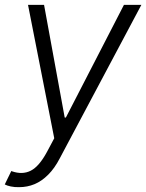

<svg xmlns="http://www.w3.org/2000/svg" viewBox="-46 -566 602 790"><path d="M32.7 204.1Q14.2 204.6 -1.7 201.2Q-17.6 197.8 -26.4 192.9L0.5 137.7L2.9 138.7Q46.4 153.8 80.8 136.2Q115.2 118.7 147.5 58.6L177.2 2.9L69.3 -545.9H135.3L220.2 -82.5H225.1L463.9 -545.9H535.6L199.7 85.9Q178.7 126.5 152.3 152.8Q126 179.2 96.2 191.7Q66.4 204.1 32.7 204.1Z"/></svg>

Font: Inter Tight Light
Style: Italic
Weight: 300
Italic angle: -9.39999°
Designer: Rasmus Andersson
Foundry: rsms
Version: Version 3.004